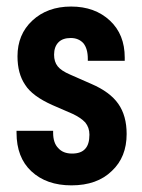

<svg xmlns="http://www.w3.org/2000/svg" viewBox="-20 -556 432 584"><path d="M30.3 -152.3V-158.2H141.6V-152.3Q141.6 -121.1 157.2 -105.5Q171.9 -88.9 199.2 -88.9Q226.6 -88.9 239.3 -103.5Q252 -117.2 252 -146.5Q252 -168 239.3 -183.6Q225.6 -198.2 200.2 -210L139.6 -236.3Q78.1 -263.7 56.6 -297.9Q33.2 -332 33.2 -384.8Q33.2 -451.2 78.1 -493.2Q124 -536.1 196.3 -536.1Q268.6 -536.1 314.5 -493.2Q359.4 -451.2 359.4 -380.9V-371.1H247.1V-377Q247.1 -408.2 233.4 -424.8Q218.8 -440.4 195.3 -440.4Q170.9 -440.4 158.2 -427.7Q144.5 -414.1 144.5 -389.6Q144.5 -368.2 155.3 -354.5Q166 -340.8 193.4 -329.1L257.8 -300.8Q314.5 -276.4 339.8 -240.2Q365.2 -204.1 365.2 -148.4Q365.2 -78.1 320.3 -36.1Q275.4 7.8 197.3 7.8Q121.1 7.8 75.2 -35.2Q30.3 -77.1 30.3 -152.3Z"/></svg>

Font: Dinish Condensed
Style: Bold
Weight: 700
Width: 3
Designer: Bert Driehuis
Foundry: Playbeing
Version: Version 3.006; git-39231f3c-release